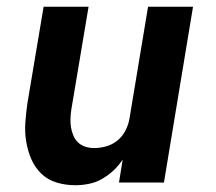

<svg xmlns="http://www.w3.org/2000/svg" viewBox="-20 -540 640 568"><path d="M203 8Q174 8 147.5 0Q121 -8 102 -26.5Q83 -45 72.5 -69.5Q62 -94 57.5 -121.5Q53 -149 55 -177.5Q57 -206 61 -234L109 -520H242L191 -216Q189 -203 188.5 -189.5Q188 -176 190 -163.5Q192 -151 197 -139Q202 -127 211 -118.5Q220 -110 232.5 -106Q245 -102 258 -102Q276 -102 294 -107Q312 -112 327 -124Q342 -136 351 -153.5Q360 -171 363 -189L418 -520H551L465 0H332L343 -68Q331 -50 315.5 -35.5Q300 -21 281.5 -10.5Q263 0 242.5 4Q222 8 203 8Z"/></svg>

Font: Iosevka Aile Extrabold Oblique
Style: Regular
Weight: 800
Italic angle: -9°
Designer: Belleve Invis
Foundry: Belleve Invis
Version: Version 31.1.0; ttfautohint (v1.8.4)